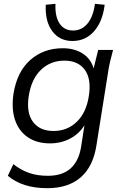

<svg xmlns="http://www.w3.org/2000/svg" viewBox="-20 -764 643 1007"><path d="M228 223Q98 223 21 158L50 97Q91 129 134 143.5Q177 158 231 158Q307 158 350 119.5Q393 81 405 8L423 -107Q395 -62 347.5 -37Q300 -12 242 -12Q173 -12 125.5 -44.5Q78 -77 58.5 -136Q39 -195 51 -274Q70 -389 139.5 -450Q209 -511 309 -511Q371 -511 414 -483Q457 -455 471 -405L495 -502H573Q565 -473 558 -443.5Q551 -414 547 -386L486 -3Q469 109 403.5 166Q338 223 228 223ZM261 -77Q333 -77 383 -125.5Q433 -174 446 -261Q460 -349 425 -397.5Q390 -446 318 -446Q245 -446 195 -398Q145 -350 131 -262Q117 -174 152.5 -125.5Q188 -77 261 -77ZM360 -549Q293 -549 254.5 -600Q216 -651 220 -739L271 -744Q268 -677 292.5 -640.5Q317 -604 363 -604Q409 -604 439 -640.5Q469 -677 478 -744L529 -739Q518 -650 473 -599.5Q428 -549 360 -549Z"/></svg>

Font: Mulish
Style: Italic
Weight: 400
Italic angle: -9°
Designer: Vernon Adams
Foundry: Vernon Adams
Version: Version 3.603; ttfautohint (v1.8.3)